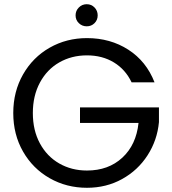

<svg xmlns="http://www.w3.org/2000/svg" viewBox="-20 -886 818 912"><path d="M605 -495Q576 -556 521 -589.5Q466 -623 393 -623Q320 -623 261.5 -589.5Q203 -556 169.5 -493.5Q136 -431 136 -349Q136 -267 169.5 -205Q203 -143 261.5 -109.5Q320 -76 393 -76Q495 -76 561 -137Q627 -198 638 -302H360V-376H735V-306Q727 -220 681 -148.5Q635 -77 560 -35.5Q485 6 393 6Q296 6 216 -39.5Q136 -85 89.5 -166Q43 -247 43 -349Q43 -451 89.5 -532.5Q136 -614 216 -659.5Q296 -705 393 -705Q504 -705 589.5 -650Q675 -595 714 -495ZM392 -761Q370 -761 354.5 -776Q339 -791 339 -813Q339 -835 354.5 -850.5Q370 -866 392 -866Q414 -866 429 -850.5Q444 -835 444 -813Q444 -791 429 -776Q414 -761 392 -761Z"/></svg>

Font: MSTAGE
Style: Regular
Weight: 400
Designer: Ninad Kale (Devanagari), Jonny Pinhorn (Latin)
Foundry: Indian Type Foundry
Version: 4.004